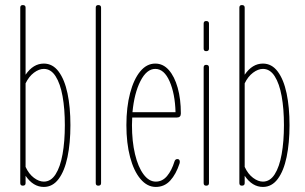

<svg xmlns="http://www.w3.org/2000/svg" viewBox="-20 -733 1203 758"><path d="M70 0Q60 0 60 -10V-703Q60 -713 70 -713Q81 -713 81 -703V-438Q111 -482 153 -482Q188 -482 211.5 -450.5Q235 -419 246.5 -364.5Q258 -310 258 -239Q258 -168 246.5 -113Q235 -58 211.5 -26.5Q188 5 153 5Q111 5 81 -39V-10Q81 0 70 0ZM153 -461Q134 -461 114 -446Q94 -431 81 -404V-74Q94 -46 114 -31Q134 -16 153 -16Q181 -16 199.5 -45Q218 -74 227 -124.5Q236 -175 236 -239Q236 -303 227 -353Q218 -403 199.5 -432Q181 -461 153 -461Z M368 0Q358 0 358 -10V-703Q358 -713 368 -713Q379 -713 379 -703V-10Q379 0 368 0Z M595 5Q561 5 534.5 -26.5Q508 -58 493.5 -113Q479 -168 479 -239Q479 -310 493.5 -365Q508 -420 533.5 -451Q559 -482 593 -482Q624 -482 646.5 -456.5Q669 -431 681.5 -386.5Q694 -342 694 -285Q694 -269 678 -269H502Q501 -254 501 -239Q501 -175 513 -124.5Q525 -74 546.5 -45Q568 -16 595 -16Q621 -16 639.5 -38Q658 -60 669 -96Q672 -105 680 -105Q687 -105 689 -99.5Q691 -94 689 -88Q675 -45 652 -20Q629 5 595 5ZM593 -461Q559 -461 534.5 -413Q510 -365 503 -290H673Q671 -363 649.5 -412Q628 -461 593 -461Z M794 -531Q784 -531 784 -541V-640Q784 -650 794 -650Q805 -650 805 -640V-541Q805 -531 794 -531ZM794 0Q784 0 784 -10V-467Q784 -477 794 -477Q805 -477 805 -467V-10Q805 0 794 0Z M935 0Q925 0 925 -10V-703Q925 -713 935 -713Q946 -713 946 -703V-438Q976 -482 1018 -482Q1053 -482 1076.5 -450.5Q1100 -419 1111.5 -364.5Q1123 -310 1123 -239Q1123 -168 1111.5 -113Q1100 -58 1076.5 -26.5Q1053 5 1018 5Q976 5 946 -39V-10Q946 0 935 0ZM1018 -461Q999 -461 979 -446Q959 -431 946 -404V-74Q959 -46 979 -31Q999 -16 1018 -16Q1046 -16 1064.5 -45Q1083 -74 1092 -124.5Q1101 -175 1101 -239Q1101 -303 1092 -353Q1083 -403 1064.5 -432Q1046 -461 1018 -461Z"/></svg>

Font: Zen Loop
Style: Regular
Weight: 400
Designer: Yoshimichi Ohira
Foundry: A-1 Corp ZenFonts
Version: Version 1.000; ttfautohint (v1.8.3)